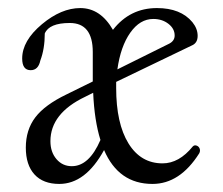

<svg xmlns="http://www.w3.org/2000/svg" viewBox="-20 -445 553 476"><path d="M127 11Q87 11 65.5 -12.5Q44 -36 44 -79Q44 -123 67.5 -154Q91 -185 145 -211L210 -243V-262V-316Q210 -388 153 -388Q102 -388 91 -362Q91 -324 80 -295Q75 -271 56 -271Q35 -271 35 -300Q35 -344 84 -385Q132 -425 179 -425Q229 -425 260 -371Q302 -425 369 -425Q428 -425 457 -390Q470 -374 470 -356Q470 -338 455 -332L268 -242V-227Q268 -139 298.5 -89.5Q329 -40 383 -40Q424 -40 458 -82Q462 -86 467.5 -84Q473 -82 475 -76.5Q477 -71 474 -65Q426 11 358 11Q274 11 238 -73Q192 11 127 11ZM360 -398Q327 -398 303 -364Q279 -330 271 -273L400 -337Q413 -344 413 -357Q413 -374 397.5 -386Q382 -398 360 -398ZM105 -95Q105 -68 120 -50.5Q135 -33 158 -33Q201 -33 229 -98Q214 -146 211 -215L191 -205Q105 -164 105 -95Z"/></svg>

Font: Junicode Cond Light
Style: Regular
Weight: 300
Width: 3
Designer: Peter S. Baker
Version: Version 2.201